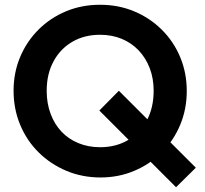

<svg xmlns="http://www.w3.org/2000/svg" viewBox="-20 -734 860 806"><path d="M402 11Q325 11 258.5 -17Q192 -45 142 -94.5Q92 -144 64.5 -210.5Q37 -277 37 -353Q37 -429 64.5 -494.5Q92 -560 141.5 -609.5Q191 -659 257 -686.5Q323 -714 400 -714Q477 -714 543 -686.5Q609 -659 659 -609.5Q709 -560 736.5 -494Q764 -428 764 -352Q764 -276 736.5 -210Q709 -144 659.5 -94.5Q610 -45 544 -17Q478 11 402 11ZM719 52 397 -270 479 -353 802 -30ZM400 -116Q467 -116 517.5 -146Q568 -176 596.5 -229Q625 -282 625 -353Q625 -405 608.5 -448Q592 -491 562 -522.5Q532 -554 491 -571Q450 -588 400 -588Q334 -588 283.5 -558.5Q233 -529 204.5 -476Q176 -423 176 -353Q176 -300 192.5 -256Q209 -212 238.5 -181Q268 -150 309.5 -133Q351 -116 400 -116Z"/></svg>

Font: Outfit SemiBold
Style: Regular
Weight: 600
Designer: Rodrigo Fuenzalida
Foundry: fragTYPE
Version: Version 1.100;gftools[0.9.27]